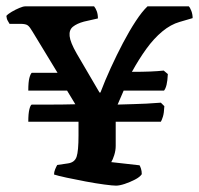

<svg xmlns="http://www.w3.org/2000/svg" viewBox="-22 -584 626 604"><path d="M343 0Q333 0 306.5 -3.5Q280 -7 248 -13Q216 -19 188 -25Q160 -31 148 -35Q148 -43 151.5 -51.5Q155 -60 158 -65L192 -70Q213 -73 219 -91Q225 -109 225 -158V-201H67Q67 -227 70.5 -240.5Q74 -254 78 -255Q104 -255 140 -255Q176 -255 215 -256L189 -299H67Q67 -326 70.5 -339Q74 -352 78 -355H159L80 -485Q72 -499 65.5 -504Q59 -509 42 -509H8Q6 -513 2.5 -518.5Q-1 -524 -2 -534Q3 -540 15 -547Q27 -554 39 -559Q51 -564 57 -564H274Q279 -558 282.5 -548.5Q286 -539 286 -526L242 -516Q220 -510 207.5 -500Q195 -490 197 -470.5Q199 -451 219 -416L291 -293H294Q308 -330 326.5 -370.5Q345 -411 365 -449Q385 -487 405 -517.5Q425 -548 442 -564H572Q576 -560 580 -549.5Q584 -539 584 -527L543 -515Q515 -507 488.5 -485Q462 -463 438.5 -430.5Q415 -398 393 -358Q426 -358 450.5 -359Q475 -360 493 -362L506 -351Q505 -330 502 -317.5Q499 -305 494 -299H367L348 -255Q378 -256 398.5 -256.5Q419 -257 438.5 -258Q458 -259 484 -261L495 -250Q494 -228 490.5 -217Q487 -206 484 -201H342V-125Q342 -111 337.5 -96.5Q333 -82 328 -74L417 -64Q419 -61 421.5 -53.5Q424 -46 424 -36Q418 -27 402.5 -19Q387 -11 370.5 -5.5Q354 0 343 0Z"/></svg>

Font: Texturina Medium 12pt
Style: Bold
Weight: 700
Version: Version 1.002